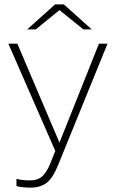

<svg xmlns="http://www.w3.org/2000/svg" viewBox="-20 -693 531 875"><path d="M193 84Q200 74 206.5 58.5Q213 43 232 -5L18 -494H59L251 -43L431 -494H470L249 49Q223 116 194 139Q165 162 119 162Q101 162 85.5 160.5Q70 159 55 155V122Q69 126 84 127.5Q99 129 115 129Q143 129 161 119Q179 109 193 84ZM398 -559H360L251 -647L143 -559H104L231 -673H271Z"/></svg>

Font: Blinker ExtraLight
Style: Regular
Weight: 200
Designer: Juergen Huber
Foundry: supertype
Version: Version 1.017;hotconv 1.0.117;makeotfexe 2.5.65602